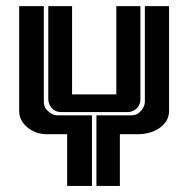

<svg xmlns="http://www.w3.org/2000/svg" viewBox="-20 -611 619 631"><path d="M410.2 -231.9Q428.2 -231.9 438.5 -241.7Q456.1 -258.3 456.1 -277.8V-590.8H535.6V-246.6Q535.6 -211.4 502.9 -189.5Q473.6 -169.9 432.6 -169.9H374V0H296.9V-231.9ZM138.7 -590.8H216.8V-300.8H362.3V-590.8H441.4V-284.2Q441.4 -266.6 429 -254.6Q416.5 -242.7 399.9 -242.7H180.2Q153.8 -243.2 142.1 -268.6Q138.7 -276.4 138.7 -284.2ZM134.3 -169.9Q98.1 -169.9 71.3 -191.4Q43 -213.9 43 -246.6V-590.8H124V-277.8Q124 -259.3 134.3 -249Q151.4 -231.9 169.9 -231.9H282.2V0H200.7V-169.9Z"/></svg>

Font: Ebtekar Inline 2
Style: Inline-2
Weight: 500
Designer: Arman Khorramak
Foundry: Arman Khorramak
Version: Version 2.000